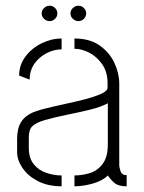

<svg xmlns="http://www.w3.org/2000/svg" viewBox="-20 -654 504 673"><path d="M255 -580Q244 -580 235.5 -588Q227 -596 227 -607Q227 -618 235.5 -626Q244 -634 255 -634Q266 -634 274 -626Q282 -618 282 -607Q282 -596 274 -588Q266 -580 255 -580ZM154 -580Q143 -580 134.5 -588Q126 -596 126 -607Q126 -618 134.5 -626Q143 -634 154 -634Q165 -634 173 -626Q181 -618 181 -607Q181 -596 173 -588Q165 -580 154 -580ZM196 -1Q148 -1 113 -19Q78 -37 59 -65Q40 -93 40 -121V-167Q40 -184 43.5 -200.5Q47 -217 57.5 -231.5Q68 -246 89 -257Q105 -265 136.5 -273Q168 -281 205.5 -289Q243 -297 277.5 -306Q312 -315 334.5 -325Q357 -335 357 -347V-363Q357 -402 338 -429Q319 -456 292.5 -469.5Q266 -483 241 -483V-519Q295 -519 329.5 -494.5Q364 -470 381 -433.5Q398 -397 398 -361V-74Q398 -68 402.5 -54Q407 -40 424 -40V-1Q395 -1 381.5 -12.5Q368 -24 358 -39Q339 -20 305 -10.5Q271 -1 241 -1V-39Q267 -39 294 -47Q321 -55 339.5 -79Q358 -103 358 -149V-292Q334 -279 295 -269.5Q256 -260 214 -251.5Q172 -243 138.5 -233.5Q105 -224 92 -210Q81 -199 81 -171V-132Q82 -98 99 -77.5Q116 -57 142.5 -48Q169 -39 196 -39ZM84 -375 47 -389Q47 -426 69 -455.5Q91 -485 125.5 -502Q160 -519 196 -519V-481Q169 -481 143 -467.5Q117 -454 100.5 -430.5Q84 -407 84 -375Z"/></svg>

Font: Stick No Bills ExtraLight ExtraLight
Style: Regular
Weight: 250
Version: Version 2.000